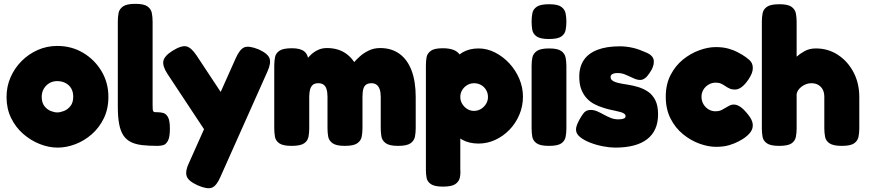

<svg xmlns="http://www.w3.org/2000/svg" viewBox="-20 -750 4519 999"><path d="M280 18Q234 18 187 -0.5Q140 -19 100.5 -53.5Q61 -88 37.5 -136.5Q14 -185 14 -245Q14 -300 35 -348Q56 -396 92.5 -432.5Q129 -469 176.5 -490Q224 -511 278 -511Q352 -511 412 -475.5Q472 -440 508 -380Q544 -320 544 -246Q544 -183 520 -134Q496 -85 457 -51Q418 -17 371.5 0.5Q325 18 280 18ZM278 -165Q293 -165 312.5 -172.5Q332 -180 346.5 -198Q361 -216 361 -247Q361 -272 350.5 -290Q340 -308 321 -318Q302 -328 277 -328Q255 -328 237 -317.5Q219 -307 208 -288.5Q197 -270 197 -246Q197 -216 211 -198Q225 -180 244 -172.5Q263 -165 278 -165Z M800 9Q754 9 719.5 5Q685 1 661 -11Q637 -23 622 -45.5Q607 -68 600 -104.5Q593 -141 593 -196V-639Q593 -662 597 -682.5Q601 -703 620 -716.5Q639 -730 684 -730Q729 -730 747.5 -716.5Q766 -703 770 -682Q774 -661 774 -638V-207Q774 -192 774.5 -183.5Q775 -175 777.5 -171Q780 -167 785.5 -166.5Q791 -166 801 -166Q814 -166 828.5 -162.5Q843 -159 853.5 -141.5Q864 -124 864 -81Q864 -36 853.5 -17Q843 2 828 5.5Q813 9 800 9Z M1008 214Q959 192 951 165.5Q943 139 964 96L1207 -448Q1228 -495 1252 -504Q1276 -513 1326 -493Q1374 -471 1382.5 -446Q1391 -421 1372 -379L1127 170Q1107 217 1082.5 226.5Q1058 236 1008 214ZM1089 -6 851 -366Q825 -406 830 -432.5Q835 -459 878 -486Q925 -515 950.5 -508.5Q976 -502 1003 -461L1165 -216Z M1497 9Q1452 9 1433 -4.5Q1414 -18 1410.5 -39Q1407 -60 1407 -82V-409Q1407 -432 1411 -452.5Q1415 -473 1434 -486Q1453 -499 1499 -499Q1544 -499 1564.5 -481.5Q1585 -464 1585 -425L1568 -430Q1568 -430 1575.5 -440.5Q1583 -451 1597.5 -465Q1612 -479 1633 -489.5Q1654 -500 1681 -500Q1712 -500 1738 -492Q1764 -484 1785.5 -467.5Q1807 -451 1823 -427Q1834 -440 1853 -457Q1872 -474 1898.5 -487Q1925 -500 1958 -500Q2017 -500 2058.5 -470Q2100 -440 2121.5 -383Q2143 -326 2143 -245V-82Q2143 -60 2139 -39Q2135 -18 2116 -4.5Q2097 9 2051 9Q2006 9 1987 -5Q1968 -19 1964.5 -40Q1961 -61 1961 -83V-246Q1961 -270 1955.5 -285.5Q1950 -301 1939.5 -309Q1929 -317 1913 -317Q1896 -317 1885.5 -310Q1875 -303 1870.5 -287.5Q1866 -272 1866 -245V-82Q1866 -60 1862 -39Q1858 -18 1839 -4.5Q1820 9 1774 9Q1729 9 1710 -5Q1691 -19 1687.5 -40Q1684 -61 1684 -83V-246Q1684 -270 1679 -286Q1674 -302 1663.5 -309.5Q1653 -317 1636 -317Q1616 -317 1606 -307Q1596 -297 1592.5 -281Q1589 -265 1589 -246V-81Q1589 -59 1585 -38Q1581 -17 1562 -4Q1543 9 1497 9Z M2470 -3Q2421 -3 2385 -23Q2349 -43 2326 -77.5Q2303 -112 2292 -156Q2281 -200 2282 -249Q2283 -297 2294.5 -342Q2306 -387 2329 -422Q2352 -457 2387 -477.5Q2422 -498 2470 -498Q2514 -498 2555.5 -477Q2597 -456 2630 -420.5Q2663 -385 2682 -340Q2701 -295 2701 -247Q2701 -197 2682 -152.5Q2663 -108 2630.5 -74.5Q2598 -41 2556.5 -22Q2515 -3 2470 -3ZM2285 221Q2241 221 2222 208Q2203 195 2199.5 175Q2196 155 2196 133V-410Q2196 -432 2199.5 -452Q2203 -472 2221.5 -485.5Q2240 -499 2284 -499Q2319 -499 2342 -489.5Q2365 -480 2375 -460V132Q2377 154 2372.5 174.5Q2368 195 2349 208Q2330 221 2285 221ZM2446 -173Q2466 -173 2482.5 -183Q2499 -193 2509 -209.5Q2519 -226 2519 -245Q2519 -265 2509.5 -281.5Q2500 -298 2483.5 -307.5Q2467 -317 2447 -317Q2427 -317 2410.5 -307Q2394 -297 2384.5 -281Q2375 -265 2375 -245Q2375 -226 2385 -209.5Q2395 -193 2411 -183Q2427 -173 2446 -173Z M2836 9Q2791 9 2772 -4.5Q2753 -18 2749.5 -39Q2746 -60 2746 -82V-408Q2746 -430 2750 -450.5Q2754 -471 2773 -484.5Q2792 -498 2837 -498Q2882 -498 2900.5 -484.5Q2919 -471 2923 -450Q2927 -429 2927 -406V-81Q2927 -59 2923 -38Q2919 -17 2900.5 -4Q2882 9 2836 9ZM2836 -547Q2791 -547 2772 -560.5Q2753 -574 2749.5 -595Q2746 -616 2746 -638Q2746 -661 2750 -681.5Q2754 -702 2773 -715Q2792 -728 2837 -728Q2882 -728 2900.5 -714.5Q2919 -701 2923 -680Q2927 -659 2927 -637Q2927 -615 2923 -594Q2919 -573 2900.5 -560Q2882 -547 2836 -547Z M3181 18Q3153 18 3118.5 11.5Q3084 5 3051.5 -7.5Q3019 -20 2998 -37Q2977 -54 2977 -76Q2977 -86 2981.5 -98.5Q2986 -111 2994 -126Q3002 -141 3014 -158Q3021 -168 3030.5 -173Q3040 -178 3053 -178Q3071 -178 3088 -170.5Q3105 -163 3122 -153.5Q3139 -144 3157.5 -136.5Q3176 -129 3197 -129Q3216 -129 3225.5 -133Q3235 -137 3235 -145Q3235 -153 3228.5 -158Q3222 -163 3210.5 -166.5Q3199 -170 3184 -173Q3169 -176 3152 -180Q3135 -184 3117 -190Q3094 -197 3072 -208.5Q3050 -220 3032.5 -239Q3015 -258 3004.5 -285Q2994 -312 2994 -351Q2994 -403 3018 -438Q3042 -473 3089 -491Q3136 -509 3205 -509Q3222 -509 3239 -507Q3256 -505 3273.5 -501Q3291 -497 3308.5 -490.5Q3326 -484 3344 -476Q3381 -460 3382 -431.5Q3383 -403 3361 -372Q3349 -353 3336.5 -343.5Q3324 -334 3311 -334Q3295 -334 3276 -343Q3257 -352 3236 -361Q3215 -370 3194 -370Q3182 -370 3173.5 -367.5Q3165 -365 3161 -360.5Q3157 -356 3157 -350Q3157 -339 3164.5 -332.5Q3172 -326 3184.5 -322Q3197 -318 3213.5 -315Q3230 -312 3249 -309Q3275 -305 3302.5 -296.5Q3330 -288 3353 -272Q3376 -256 3390 -228Q3404 -200 3404 -155Q3404 -70 3347.5 -26Q3291 18 3181 18Z M3706 14Q3665 14 3619.5 -2.5Q3574 -19 3534 -51.5Q3494 -84 3469 -133Q3444 -182 3444 -247Q3444 -311 3469 -359.5Q3494 -408 3533.5 -440Q3573 -472 3618.5 -488.5Q3664 -505 3704 -505Q3742 -505 3770 -497Q3798 -489 3816 -479.5Q3834 -470 3842 -465Q3862 -453 3879.5 -437.5Q3897 -422 3897 -396Q3897 -383 3892 -369.5Q3887 -356 3876 -339Q3840 -284 3804 -284Q3788 -284 3776 -289.5Q3764 -295 3754 -302Q3744 -309 3732.5 -314.5Q3721 -320 3704 -320Q3684 -320 3667 -310Q3650 -300 3640 -283.5Q3630 -267 3630 -246Q3630 -225 3640 -208Q3650 -191 3666.5 -181Q3683 -171 3702 -171Q3716 -171 3725.5 -174Q3735 -177 3740 -180.5Q3745 -184 3746 -184Q3760 -192 3772.5 -199Q3785 -206 3798 -206Q3815 -206 3833 -193.5Q3851 -181 3873 -153Q3894 -127 3896.5 -104.5Q3899 -82 3885 -62.5Q3871 -43 3842 -25Q3839 -23 3821.5 -13.5Q3804 -4 3775 5Q3746 14 3706 14Z M4034 9Q3989 9 3970 -4.5Q3951 -18 3947.5 -39Q3944 -60 3944 -82V-638Q3944 -661 3948 -681.5Q3952 -702 3971 -715Q3990 -728 4035 -728Q4080 -728 4098.5 -714.5Q4117 -701 4121 -680.5Q4125 -660 4125 -637V-455Q4140 -469 4165.5 -483.5Q4191 -498 4225 -498Q4289 -498 4340 -464.5Q4391 -431 4421 -374Q4451 -317 4451 -245V-81Q4451 -59 4447 -38.5Q4443 -18 4424.5 -4.5Q4406 9 4360 9Q4316 9 4296.5 -4Q4277 -17 4273 -38Q4269 -59 4269 -83V-246Q4269 -268 4261 -283.5Q4253 -299 4238 -308Q4223 -317 4202 -317Q4175 -317 4152 -300Q4129 -283 4125 -261V-81Q4125 -59 4121 -38Q4117 -17 4098.5 -4Q4080 9 4034 9Z"/></svg>

Font: Fredoka Light
Style: Regular
Weight: 300
Designer: Ben Nathan
Foundry: Milena B. Brandão, Ben Nathan
Version: Version 2.001